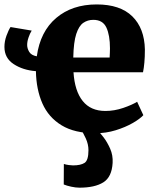

<svg xmlns="http://www.w3.org/2000/svg" viewBox="-22 -590 705 866"><path d="M408.5 11Q314.5 11 255.8 -24.8Q197 -60.5 169.2 -123.5Q141.5 -186.5 140 -269Q81.5 -273.5 39.8 -300.8Q-2 -328 -2 -378.5Q-2 -403.5 7.2 -429Q16.5 -454.5 25.5 -468L121 -452Q113 -439.5 106.8 -421.2Q100.5 -403 100.5 -387Q100.5 -371.5 109.8 -356Q119 -340.5 144 -336Q159.5 -448 231.5 -509Q303.5 -570 414 -570Q520 -570 574.8 -516.2Q629.5 -462.5 631.5 -367Q631.5 -333 629.2 -308Q627 -283 623 -264H309.5Q315 -179.5 351 -134.5Q387 -89.5 453.5 -89.5Q493.5 -89.5 533.8 -103.2Q574 -117 596.5 -131L624.5 -70.5Q609.5 -54 576.5 -35Q543.5 -16 499.8 -2.5Q456 11 408.5 11ZM308.5 -330.5H472.5Q473 -341 473.5 -351.2Q474 -361.5 474 -372Q474 -431 457.8 -465.8Q441.5 -500.5 399 -500.5Q373.5 -500.5 353.8 -487Q334 -473.5 322 -437Q310 -400.5 308.5 -330.5ZM336.5 256.5Q319.5 256.5 299 252Q278.5 247.5 265.5 242L266 149.5Q276.5 153 289 154.5Q301.5 156 307.5 156Q341.5 156 359.2 144.8Q377 133.5 377 87.5Q377 60.5 364.8 34Q352.5 7.5 344.5 -3L396 -6.5L416.5 -3Q427.5 6.5 444.5 28.5Q461.5 50.5 474.8 80.5Q488 110.5 486 144.5Q482.5 208.5 444 232.5Q405.5 256.5 336.5 256.5Z"/></svg>

Font: Merriweather Black
Style: Regular
Weight: 900
Designer: Eben Sorkin
Foundry: Eben Sorkin
Version: Version 2.200;gftools[0.9.31]